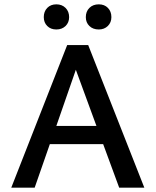

<svg xmlns="http://www.w3.org/2000/svg" viewBox="-20 -866 718 886"><path d="M182 -787Q182 -813 198 -829.5Q214 -846 240 -846Q266 -846 282.5 -829.5Q299 -813 299 -787Q299 -762 282.5 -746Q266 -730 240 -730Q214 -730 198 -746Q182 -762 182 -787ZM436 -730Q409 -730 392.5 -746Q376 -762 376 -787Q376 -813 392.5 -829.5Q409 -846 436 -846Q462 -846 478 -829.5Q494 -813 494 -787Q494 -762 477.5 -746Q461 -730 436 -730ZM530 0 456 -201H210L140 0H32L290 -658H387L646 0ZM240 -285H425L330 -544Z"/></svg>

Font: EauTest Semibold
Style: Regular
Weight: 600
Designer: Christian Thalmann (Catharsis Fonts)
Version: Version 0.001;PS 000.001;hotconv 1.0.88;makeotf.lib2.5.64775